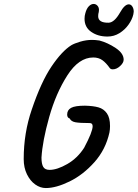

<svg xmlns="http://www.w3.org/2000/svg" viewBox="-20 -886 697 972"><path d="M100 -81Q100 -213 141 -332Q188 -471 240.5 -549Q293 -627 341 -657Q356 -666 386 -675Q416 -684 446 -684Q462 -684 483 -681Q525 -670 565.5 -643Q606 -616 606 -584Q606 -568 588 -551.5Q570 -535 551 -535Q541 -535 536 -541Q517 -568 498 -581.5Q479 -595 452 -595Q379 -595 321 -504.5Q263 -414 229 -293Q195 -172 190 -88Q190 -56 199 -41Q208 -26 231 -26Q269 -26 320.5 -55.5Q372 -85 406 -138Q449 -219 449 -247Q449 -263 434 -263Q384 -263 362 -267Q340 -271 333 -286Q320 -290 320 -306Q320 -329 340 -340Q360 -351 410 -351Q452 -350 478.5 -342.5Q505 -335 521 -312.5Q537 -290 537 -248Q537 -230 534 -215Q515 -129 458 -65Q401 -1 332.5 32.5Q264 66 212 66Q184 66 158.5 48Q133 30 116.5 -3.5Q100 -37 100 -81ZM408 -791Q408 -806 412 -819Q418 -842 429.5 -854Q441 -866 454 -866Q465 -866 473 -857.5Q481 -849 481 -836Q481 -829 480 -825Q477 -816 477 -804Q477 -770 530 -771Q559 -772 588 -823Q611 -864 632 -864Q643 -864 650 -853Q657 -842 657 -827Q657 -823 655 -813Q649 -787 630.5 -761Q612 -735 584.5 -718Q557 -701 524 -701Q476 -701 442 -724.5Q408 -748 408 -791Z"/></svg>

Font: Caveat
Style: Bold
Weight: 700
Designer: Pablo Impallari
Foundry: Pablo Impallari
Version: Version 1.500; ttfautohint (v1.6)